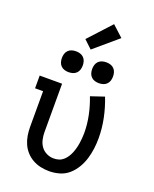

<svg xmlns="http://www.w3.org/2000/svg" viewBox="-178 -1086 956 1192"><g transform="rotate(20 300.0 -490.0)"><path d="M296 8Q268 8 240 2Q212 -4 187 -18Q162 -32 143 -53Q124 -74 112.5 -100Q101 -126 96.5 -154Q92 -182 92 -210V-446H39V-530H187V-210Q187 -186 192.5 -161.5Q198 -137 212 -117.5Q226 -98 248.5 -87Q271 -76 295 -76Q313 -76 329.5 -81Q346 -86 359 -97.5Q372 -109 381.5 -123.5Q391 -138 397.5 -154Q404 -170 408.5 -187Q413 -204 415.5 -221Q418 -238 419.5 -255Q421 -272 421 -289Q421 -347 409 -404.5Q397 -462 376 -516L465 -546Q489 -485 502.5 -420Q516 -355 516 -289Q516 -254 511.5 -219.5Q507 -185 497 -152Q487 -119 469 -88.5Q451 -58 425 -35Q399 -12 365 -2Q331 8 296 8ZM400 -611Q386 -611 372.5 -615Q359 -619 349 -629Q339 -639 335 -652.5Q331 -666 331 -680Q331 -694 335 -707.5Q339 -721 349 -731Q359 -741 372.5 -745Q386 -749 400 -749Q414 -749 427.5 -745Q441 -741 451 -731Q461 -721 465 -707.5Q469 -694 469 -680Q469 -666 465 -652.5Q461 -639 451 -629Q441 -619 427.5 -615Q414 -611 400 -611ZM200 -611Q186 -611 172.5 -615Q159 -619 149 -629Q139 -639 135 -652.5Q131 -666 131 -680Q131 -694 135 -707.5Q139 -721 149 -731Q159 -741 172.5 -745Q186 -749 200 -749Q214 -749 227.5 -745Q241 -741 251 -731Q261 -721 265 -707.5Q269 -694 269 -680Q269 -666 265 -652.5Q261 -639 251 -629Q241 -619 227.5 -615Q214 -611 200 -611ZM281 -790 228 -840 364 -988 436 -922Z"/></g></svg>

Font: Iosevka Slab Medium Extended
Style: Regular
Weight: 500
Width: 7
Monospace: yes
Designer: Belleve Invis
Foundry: Belleve Invis
Version: Version 11.1.1; ttfautohint (v1.8.3)